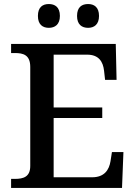

<svg xmlns="http://www.w3.org/2000/svg" viewBox="-20 -932 671 952"><path d="M417 -794C446 -794 471 -810 471 -853C471 -897 446 -912 417 -912C386 -912 362 -897 362 -853C362 -810 386 -794 417 -794ZM222 -794C252 -794 277 -810 277 -853C277 -897 252 -912 222 -912C192 -912 168 -897 168 -853C168 -810 192 -794 222 -794ZM35 0H585L592 -178H535L528 -133C521 -89 497 -53 437 -53H246V-347H487V-399H246V-661H412C470 -661 491 -626 496 -581L501 -536H558L554 -714H35V-669H54C95 -669 130 -660 130 -600V-109C130 -55 96 -45 54 -45H35Z"/></svg>

Font: Noto Serif Malayalam Medium
Style: Regular
Weight: 500
Designer: Indian type Foundry, Jelle Bosma, Monotype Design Team
Foundry: Monotype Imaging Inc.
Version: Version 2.104